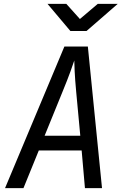

<svg xmlns="http://www.w3.org/2000/svg" viewBox="-20 -970 640 990"><path d="M6 0 312 -730H433L506 0H418L401 -194H180L101 0ZM210 -270H394L373 -495Q367 -559 365 -602Q363 -645 363 -658Q359 -645 343.5 -602Q328 -559 302 -496ZM343 -810 225 -950H322L392 -872L484 -950H587L426 -810Z"/></svg>

Font: NKDuy Mono
Style: Italic
Weight: 400
Italic angle: -9°
Monospace: yes
Designer: NKDuy
Foundry: NKDuy
Version: Version 2.251; ttfautohint (v1.8.4.7-5d5b)